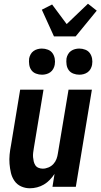

<svg xmlns="http://www.w3.org/2000/svg" viewBox="-20 -1000 540 1028"><path d="M140 8Q115 8 93 -2Q71 -12 57.5 -31.5Q44 -51 38.5 -74.5Q33 -98 31 -123Q29 -148 31.5 -173Q34 -198 39 -223L88 -520H213L161 -206Q159 -194 157.5 -182Q156 -170 157 -158.5Q158 -147 160.5 -136Q163 -125 169 -115.5Q175 -106 186 -101.5Q197 -97 209 -97Q224 -97 239.5 -103.5Q255 -110 266 -122Q277 -134 282.5 -149Q288 -164 290 -179L347 -520H472L386 0H261L272 -69Q261 -52 246.5 -37Q232 -22 215 -12Q198 -2 178.5 3Q159 8 140 8ZM405 -600Q388 -600 372.5 -606Q357 -612 348 -624.5Q339 -637 336.5 -653.5Q334 -670 336 -687Q338 -698 344 -709Q350 -720 360 -727Q370 -734 381.5 -737Q393 -740 404 -740Q421 -740 436.5 -734Q452 -728 461 -715.5Q470 -703 473 -686.5Q476 -670 473 -653Q471 -642 465 -631Q459 -620 449 -613Q439 -606 427.5 -603Q416 -600 405 -600ZM205 -600Q188 -600 172.5 -606Q157 -612 148 -624.5Q139 -637 136.5 -653.5Q134 -670 136 -687Q138 -698 144 -709Q150 -720 160 -727Q170 -734 181.5 -737Q193 -740 204 -740Q221 -740 236.5 -734Q252 -728 261 -715.5Q270 -703 273 -686.5Q276 -670 273 -653Q271 -642 265 -631Q259 -620 249 -613Q239 -606 227.5 -603Q216 -600 205 -600ZM269 -805 204 -948 259 -976 337 -871 451 -980 498 -943 385 -805Z"/></svg>

Font: Iosevka SS18 Extrabold
Style: Italic
Weight: 800
Italic angle: -9°
Monospace: yes
Designer: Belleve Invis
Foundry: Belleve Invis
Version: Version 25.1.1; ttfautohint (v1.8.4)